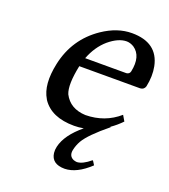

<svg xmlns="http://www.w3.org/2000/svg" viewBox="-120 -526 710 806"><g transform="rotate(20 235.5 -123.0)"><path d="M183.1 -272.9H367.2Q380.9 -274.4 383.8 -287.1Q398.9 -359.4 356 -388.7Q340.3 -398.4 323.7 -398.9Q286.6 -398.9 244.6 -363.8Q204.6 -329.1 183.1 -272.9ZM414.1 -104 428.7 -79.1Q407.2 -56.6 381.3 -38.6L382.8 -37.1Q304.2 26.9 282.2 64.9Q271 85 266.6 106Q260.3 134.8 283.7 145.5Q291.5 148.4 299.3 148.9Q324.7 147.9 358.9 119.1L361.3 120.1L372.1 137.2Q314 191.9 260.7 192.9Q202.1 192.9 196.3 145.5Q194.8 131.8 198.2 117.2Q210.9 61.5 278.3 5.9Q255.9 9.8 235.8 9.8Q134.3 9.8 92.3 -53.2Q91.3 -55.2 90.8 -56.2Q57.6 -110.8 78.6 -209Q104 -328.1 203.1 -395.5Q267.6 -439 332.5 -439Q447.3 -439 467.3 -340.3Q475.6 -298.8 465.3 -250Q460.4 -233.9 443.4 -232.9H171.4Q152.8 -144 168.5 -106Q196.3 -51.8 265.6 -48.8Q352.1 -49.8 414.1 -104Z"/></g></svg>

Font: Linux Biolinum Slanted O
Style: Slanted
Weight: 400
Designer: Philipp H. Poll
Foundry: Philipp H. Poll
Version: Version 1.0.4